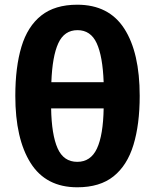

<svg xmlns="http://www.w3.org/2000/svg" viewBox="-20 -785 658 815"><path d="M573 -378Q573 -257 546.5 -170Q520 -83 462 -36.5Q404 10 308 10Q175 10 110 -93Q45 -196 45 -378Q45 -500 71 -586.5Q97 -673 155 -719Q213 -765 308 -765Q442 -765 507.5 -663.5Q573 -562 573 -378ZM309 -657Q253 -657 227.5 -601.5Q202 -546 198 -436H420Q416 -546 390.5 -601.5Q365 -657 309 -657ZM308 -98Q365 -98 391.5 -154.5Q418 -211 420 -325H197Q199 -213 224.5 -155.5Q250 -98 308 -98Z"/></svg>

Font: Noto IKEA Simplified Chinese
Style: Bold
Weight: 700
Designer: Monotype Design Team
Foundry: Monotype Imaging Inc.
Version: Version 1.100